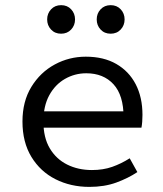

<svg xmlns="http://www.w3.org/2000/svg" viewBox="-20 -720 640 752"><path d="M330 12Q257 12 197.5 -18Q138 -48 103 -105.5Q68 -163 68 -244Q68 -323 103 -380Q138 -437 194.5 -467.5Q251 -498 316 -498Q386 -498 435.5 -469.5Q485 -441 511.5 -390Q538 -339 538 -270Q538 -256 537 -243Q536 -230 534 -220H123V-284H485L464 -261Q464 -347 424.5 -390Q385 -433 318 -433Q273 -433 234.5 -411Q196 -389 173 -347Q150 -305 150 -244Q150 -181 175 -139Q200 -97 243 -75.5Q286 -54 340 -54Q384 -54 419.5 -66.5Q455 -79 488 -100L518 -46Q482 -22 435.5 -5Q389 12 330 12ZM219.2 -588Q195.1 -588 179.9 -604.3Q164.7 -620.6 164.7 -643.9Q164.7 -667.2 180 -683.5Q195.2 -699.8 219.4 -699.8Q243.5 -699.8 258.7 -683.5Q273.9 -667.2 273.9 -643.9Q273.9 -620.6 258.6 -604.3Q243.3 -588 219.2 -588ZM413.3 -588Q389.2 -588 374 -604.3Q358.8 -620.6 358.8 -643.9Q358.8 -667.2 374 -683.5Q389.3 -699.8 413.4 -699.8Q437.6 -699.8 452.8 -683.5Q468 -667.2 468 -643.9Q468 -620.6 452.7 -604.3Q437.4 -588 413.3 -588Z"/></svg>

Font: Source Code Pro ExtraLight
Style: Regular
Weight: 200
Monospace: yes
Designer: Paul D. Hunt, Teo Tuominen
Foundry: Adobe
Version: Version 1.026;hotconv 1.1.0;makeotfexe 2.6.0